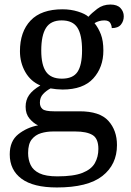

<svg xmlns="http://www.w3.org/2000/svg" viewBox="-20 -587 578 847"><path d="M231 240Q127 240 75 201.5Q23 163 23 94Q23 35 61 5Q99 -25 148 -34Q128 -43 110.5 -63.5Q93 -84 93 -116Q93 -146 108.5 -168Q124 -190 158 -210Q115 -228 91.5 -269.5Q68 -311 68 -361Q68 -447 115 -496.5Q162 -546 256 -546Q292 -546 324 -536Q356 -526 370 -513Q384 -529 409 -548Q434 -567 467 -567Q497 -567 511.5 -551.5Q526 -536 526 -515Q526 -494 513.5 -478.5Q501 -463 473 -463Q473 -474 466.5 -485.5Q460 -497 440 -497Q417 -497 397 -485Q414 -464 425 -435.5Q436 -407 436 -364Q436 -290 391.5 -241Q347 -192 256 -192Q244 -192 228.5 -193.5Q213 -195 203 -197Q184 -187 170 -172Q156 -157 156 -134Q156 -116 167.5 -106Q179 -96 218 -96H331Q420 -96 458 -54Q496 -12 496 53Q496 139 431.5 189.5Q367 240 231 240ZM253 -240Q302 -240 322 -270Q342 -300 342 -365Q342 -433 321.5 -465Q301 -497 252 -497Q204 -497 183 -464Q162 -431 162 -364Q162 -300 183.5 -270Q205 -240 253 -240ZM233 191Q305 191 344 175.5Q383 160 398.5 132.5Q414 105 414 70Q414 24 388 8.5Q362 -7 312 -7H214Q186 -7 161 0.5Q136 8 120 28Q104 48 104 88Q104 117 115 140.5Q126 164 154 177.5Q182 191 233 191Z"/></svg>

Font: Noto Serif Dives Akuru
Style: Regular
Weight: 400
Designer: Fernando Caro
Foundry: Fernando Caro
Version: Version 2.000; ttfautohint (v1.8.4.7-5d5b)